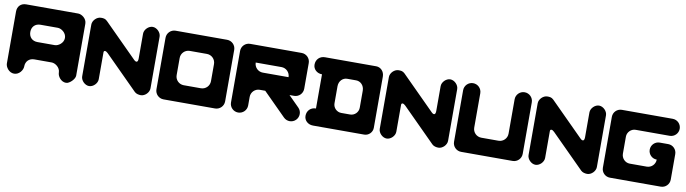

<svg xmlns="http://www.w3.org/2000/svg" viewBox="-33 -1299 6829 1910"><g transform="rotate(10 3382.0 -344.0)"><path d="M205 -81.5C205 -134 240 -169 292.5 -169H467.5C502.5 -169 555 -134 555 -81.5C555 -46.5 590 6 642.5 6C677.5 6 730 -46.5 730 -81.5V-606.5C730 -659 677.5 -694 642.5 -694H117.5C65 -694 30 -659 30 -606.5V-81.5C30 -46.5 65 6 117.5 6C170 6 205 -46.5 205 -81.5ZM467.5 -344H292.5C240 -344 205 -379 205 -431.5C205 -484 240 -519 292.5 -519H467.5C502.5 -519 555 -484 555 -431.5C555 -379 502.5 -344 467.5 -344Z M936.4 -671.1C915.5 -692 894.5 -692 873.6 -692C831.8 -692 790 -650.2 790 -608.4V-85.6C790 -43.8 831.8 -2 873.6 -2C915.5 -2 957.3 -43.8 957.3 -85.6V-357.5C957.3 -378.4 978.2 -378.4 999.1 -357.5L1333.6 -22.9C1349 -7.6 1375.5 -2 1396.4 -2C1438.2 -2 1480 -43.8 1480 -85.6V-608.4C1480 -650.2 1438.2 -692 1396.4 -692C1354.5 -692 1312.7 -650.2 1312.7 -608.4V-357.5C1312.7 -315.6 1291.8 -315.6 1270.9 -336.5Z M1626.7 -0.3H2146.9C2194.8 -0.3 2233.7 -39.2 2233.7 -87V-607.3C2233.7 -655.2 2194.8 -694 2146.9 -694H1626.7C1578.8 -694 1540 -655.2 1540 -607.3V-87C1540 -39.2 1578.8 -0.3 1626.7 -0.3ZM2060.2 -260.5C2060.2 -212.6 2021.4 -173.8 1973.5 -173.8H1800.1C1752.2 -173.8 1713.4 -212.6 1713.4 -260.5V-433.9C1713.4 -481.8 1752.2 -520.6 1800.1 -520.6H1973.5C2021.4 -520.6 2060.2 -481.8 2060.2 -433.9Z M2726.5 -520.6C2774.4 -520.6 2813.2 -481.8 2813.2 -433.9H2553.1C2505.2 -433.9 2466.4 -472.7 2466.4 -520.6ZM2293 -607.3V-87C2293 -39.2 2331.8 -0.3 2379.7 -0.3C2427.6 -0.3 2466.4 -39.2 2466.4 -87V-173.8C2466.4 -221.6 2505.2 -260.5 2553.1 -260.5H2608.3L2838.6 -30.1C2872.5 3.8 2927.4 3.8 2961.3 -30.1C2995.1 -64 2995.1 -118.9 2961.3 -152.7L2853.5 -260.5H2899.9C2947.8 -260.5 2986.7 -299.3 2986.7 -347.2V-607.3C2986.7 -655.2 2947.8 -694 2899.9 -694H2379.7C2331.8 -694 2293 -655.2 2293 -607.3Z M3308.5 -429.5C3308.5 -482 3346 -519.5 3391 -519.5H3481C3526 -519.5 3563.5 -482 3563.5 -429.5V-257C3563.5 -212 3526 -174.5 3481 -174.5H3391C3346 -174.5 3308.5 -212 3308.5 -257ZM3046 -84.5C3046 -39.5 3083.5 -2 3136 -2H3653.5C3698.5 -2 3736 -39.5 3736 -84.5V-602C3736 -654.5 3698.5 -692 3653.5 -692H3136C3083.5 -692 3046 -654.5 3046 -602C3046 -557 3083.5 -519.5 3136 -519.5V-174.5C3083.5 -174.5 3046 -137 3046 -84.5Z M3942.4 -671.1C3921.5 -692 3900.5 -692 3879.6 -692C3837.8 -692 3796 -650.2 3796 -608.4V-85.6C3796 -43.8 3837.8 -2 3879.6 -2C3921.5 -2 3963.3 -43.8 3963.3 -85.6V-357.5C3963.3 -378.4 3984.2 -378.4 4005.1 -357.5L4339.6 -22.9C4355 -7.6 4381.5 -2 4402.4 -2C4444.2 -2 4486 -43.8 4486 -85.6V-608.4C4486 -650.2 4444.2 -692 4402.4 -692C4360.5 -692 4318.7 -650.2 4318.7 -608.4V-357.5C4318.7 -315.6 4297.8 -315.6 4276.9 -336.5Z M4719.4 -607.3C4719.4 -655.2 4680.6 -694 4632.7 -694C4584.8 -694 4546 -655.2 4546 -607.3V-87C4546 -39.2 4584.8 -0.3 4632.7 -0.3H5152.9C5200.8 -0.3 5239.7 -39.2 5239.7 -87V-607.3C5239.7 -655.2 5200.8 -694 5152.9 -694C5105.1 -694 5066.2 -655.2 5066.2 -607.3V-260.5C5066.2 -212.6 5027.4 -173.8 4979.5 -173.8H4806.1C4758.2 -173.8 4719.4 -212.6 4719.4 -260.5Z M5445.4 -671.1C5424.5 -692 5403.5 -692 5382.6 -692C5340.8 -692 5299 -650.2 5299 -608.4V-85.6C5299 -43.8 5340.8 -2 5382.6 -2C5424.5 -2 5466.3 -43.8 5466.3 -85.6V-357.5C5466.3 -378.4 5487.2 -378.4 5508.1 -357.5L5842.6 -22.9C5858 -7.6 5884.5 -2 5905.4 -2C5947.2 -2 5989 -43.8 5989 -85.6V-608.4C5989 -650.2 5947.2 -692 5905.4 -692C5863.5 -692 5821.7 -650.2 5821.7 -608.4V-357.5C5821.7 -315.6 5800.8 -315.6 5779.9 -336.5Z M6135 -689.7C6087.5 -689.7 6049 -651.3 6049 -603.8V-90.2C6049 -42.7 6087.5 -4.3 6135 -4.3H6648.5C6696 -4.3 6734.5 -42.7 6734.5 -90.2V-348.1C6734.5 -395.6 6696 -434.1 6648.5 -434.1H6562.5C6515 -434.1 6476.6 -395.6 6476.6 -348.1C6476.6 -300.6 6515 -262.2 6562.5 -262.2C6562.5 -214.7 6524.1 -176.2 6476.6 -176.2H6304.6C6259.4 -176.2 6220.9 -214.7 6220.9 -262.2V-434.1C6220.9 -479.3 6259.4 -517.8 6304.6 -517.8H6648.5C6696 -517.8 6734.5 -556.3 6734.5 -603.8C6734.5 -651.3 6696 -689.7 6648.5 -689.7Z"/></g></svg>

Font: OpenLukyanov
Style: Regular
Weight: 400
Designer: Michail Lukyanov
Foundry: book-let.ru
Version: Version 2.1